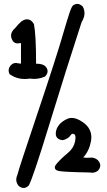

<svg xmlns="http://www.w3.org/2000/svg" viewBox="-20 -844 540 969"><path d="M349.6 -817.4Q375 -833.5 396.5 -811.5L397.5 -811L397.9 -810.5Q417.5 -773.4 392.1 -732.9Q314.9 -496.6 231 -222.7Q147 52.2 125.5 91.8L125 92.3L124 93.3Q99.6 116.2 73.2 93.3L72.8 92.8V92.3Q54.2 68.4 67.9 38.1Q73.7 11.7 168.9 -271Q265.1 -556.6 300.8 -681.2Q321.3 -751 331.5 -781.2Q341.8 -811.5 349.1 -816.9V-817.4ZM88.4 -736.3Q89.8 -737.3 91.1 -738Q92.3 -738.8 93.3 -739.3Q110.4 -749.5 125.2 -745.4Q140.1 -741.2 150.4 -723.6L150.9 -722.7L151.4 -721.7Q156.7 -694.8 159.4 -645.3Q162.1 -595.7 162.1 -522.5Q178.7 -522.5 189.9 -519.5Q201.2 -516.6 208 -510.3Q220.2 -498 220.2 -484.9Q220.2 -471.7 208.5 -459L207.5 -458L206.5 -457.5Q171.4 -441.4 129.9 -447.3Q101.6 -442.9 76.7 -448.2Q51.8 -453.6 29.8 -468.8L28.8 -469.7L27.8 -471.2Q16.6 -495.1 35.6 -515.6Q50.8 -530.8 71.3 -524.4L85.9 -522.9V-626.5L77.1 -626Q74.7 -625.5 72 -625.2Q69.3 -625 67.1 -625Q64.9 -625 62.7 -625.5Q60.5 -626 58.3 -626.7Q56.2 -627.4 54.2 -628.7Q52.2 -629.9 50.3 -631.3Q48.3 -632.8 46.9 -634.8H46.4L45.9 -635.3Q21.5 -671.9 56.2 -702.1Q71.3 -721.2 87.9 -735.8H88.4ZM323.2 -245.6Q341.3 -252 361.6 -245.8Q381.8 -239.7 403.8 -223.1Q449.7 -188 439 -130.4Q429.7 -81.1 399.9 -49.3Q418.9 -46.4 434.1 -48.3Q457 -51.3 474.6 -34.7L475.1 -34.2Q482.4 -25.9 484.9 -17.3Q487.3 -8.8 484.9 -0.2Q482.4 8.3 475.1 16.6L474.6 17.1Q457 31.7 432.1 26.4Q306.2 24.4 277.3 19Q267.1 17.1 262.2 12.7Q248.5 0.5 269 -21.5Q274.9 -27.8 281.2 -34.4Q287.6 -41 294.4 -47.4Q301.3 -53.7 308.6 -60.1Q315.9 -66.4 323.2 -72.8Q337.9 -85 346.7 -99.4Q355.5 -113.8 358.9 -130.4Q362.3 -148.9 360.6 -156.7Q358.9 -164.6 354 -167Q348.1 -169.9 344 -168.5Q339.8 -167 335.9 -161.1Q333 -156.2 329.1 -152.6Q325.2 -148.9 320.3 -146Q315.4 -143.1 309.6 -140.6Q303.7 -138.2 297.4 -136.7H296.4H295.4Q280.8 -138.2 272 -145.3Q263.2 -152.3 261.7 -164.6Q260.7 -175.3 263.7 -186.3Q266.6 -197.3 273.9 -208Q288.1 -230.5 322.8 -245.6Z"/></svg>

Font: NaikaiFont
Style: SemiBold
Weight: 600
Version: Version 1.89